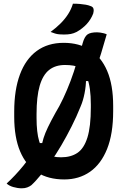

<svg xmlns="http://www.w3.org/2000/svg" viewBox="-20 -952 690 1040"><path d="M558 -766Q543 -713 527.5 -662.5Q512 -612 494 -564L508 -513H427L446 -525Q446 -487 438 -446.5Q430 -406 417 -376Q395 -321 368 -267.5Q341 -214 312 -164.5Q283 -115 252 -72Q247 -66 242.5 -59Q238 -52 235 -46Q219 -26 204 -8Q189 10 176 24.5Q163 39 150 51Q141 58 128 63Q115 68 98 68Q86 68 74 66Q62 64 51.5 61Q41 58 31.5 53Q22 48 16 42Q38 22 61.5 -3Q85 -28 107 -55Q129 -82 145 -107L162 -177H228L205 -155Q208 -179 216 -204.5Q224 -230 239.5 -262.5Q255 -295 280 -340Q302 -376 322.5 -419.5Q343 -463 362 -513Q381 -563 397 -619Q402 -631 405.5 -643.5Q409 -656 413 -668Q417 -681 421 -693.5Q425 -706 428 -719Q438 -754 454 -765.5Q470 -777 506 -777Q515 -777 523.5 -775.5Q532 -774 541 -772Q550 -770 558 -766ZM325 -720Q408 -720 468 -682Q528 -644 560.5 -568Q593 -492 593 -378V-350Q593 -227 560 -145Q527 -63 467.5 -21.5Q408 20 328 20Q242 20 181.5 -18Q121 -56 89 -132Q57 -208 57 -320V-348Q57 -465 88 -548.5Q119 -632 179 -676Q239 -720 325 -720ZM178 -313Q178 -235 192 -188Q206 -141 228 -117Q248 -109 267 -104.5Q286 -100 311 -100Q364 -100 399.5 -124Q435 -148 453.5 -207Q472 -266 472 -370V-385Q472 -433 467 -469Q462 -505 451 -533Q440 -561 421 -583Q398 -593 377.5 -596.5Q357 -600 332 -600Q280 -600 246 -573Q212 -546 195 -487.5Q178 -429 178 -334ZM375 -932Q397 -932 413.5 -930.5Q430 -929 444.5 -926.5Q459 -924 471 -919Q484 -915 486.5 -904Q489 -893 485 -879Q479 -863 470 -848.5Q461 -834 450 -822Q439 -810 425 -799Q411 -788 395 -779Q379 -771 363.5 -768Q348 -765 326 -765Q314 -765 301.5 -766Q289 -767 278 -770.5Q267 -774 254 -779Q285 -802 308.5 -825.5Q332 -849 349 -875.5Q366 -902 375 -932Z"/></svg>

Font: Recursive Casual SemiBold
Style: Regular
Weight: 600
Version: Version 1.047